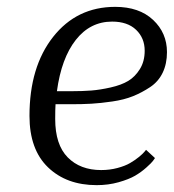

<svg xmlns="http://www.w3.org/2000/svg" viewBox="-20 -530 507 560"><path d="M432 -69Q430 -66 426 -60.5Q422 -55 407 -41.5Q392 -28 374 -17.5Q356 -7 326 1.5Q296 10 262 10Q174 10 120 -42Q66 -94 66 -192Q66 -335 135 -422.5Q204 -510 316 -510Q386 -510 426.5 -472Q467 -434 467 -378Q467 -344 454.5 -318Q442 -292 418 -276Q394 -260 368 -249.5Q342 -239 307.5 -234Q273 -229 246.5 -227.5Q220 -226 187 -226H142Q141 -212 141 -183Q141 -108 177.5 -71Q214 -34 275 -34Q300 -34 322.5 -40Q345 -46 359.5 -54.5Q374 -63 385 -72Q396 -81 401 -87L406 -93ZM307 -467Q243 -467 201 -413.5Q159 -360 146 -264H189Q221 -264 246.5 -266Q272 -268 303 -275Q334 -282 354 -294Q374 -306 388 -328.5Q402 -351 402 -382Q402 -419 377 -443Q352 -467 307 -467Z"/></svg>

Font: Arsenal
Style: Italic
Weight: 400
Italic angle: -9.10001°
Designer: Andrij Shevchenko
Foundry: Stairsfor
Version: Version 2.001;PS 002.001;hotconv 1.0.88;makeotf.lib2.5.64775